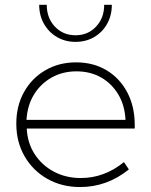

<svg xmlns="http://www.w3.org/2000/svg" viewBox="-20 -752 615 782"><path d="M504.9 -62Q416 9.8 306.2 9.8Q231.4 9.8 172.6 -23.7Q113.8 -57.1 80.1 -115.5Q46.4 -173.8 46.4 -248.5Q46.4 -320.8 77.9 -377.2Q109.4 -433.6 164.6 -465.8Q219.7 -498 290 -498Q360.4 -498 414.3 -465.6Q468.3 -433.1 498.5 -375.5Q528.8 -317.9 528.8 -242.7V-228.5H88.9Q91.8 -169.4 121.3 -124Q150.9 -78.6 199.7 -52.7Q248.5 -26.9 309.1 -26.9Q404.8 -26.9 484.9 -91.8ZM87.9 -263.7H491.2Q488.3 -322.3 462.2 -366.7Q436 -411.1 392.1 -436.3Q348.1 -461.4 291.5 -461.4Q234.9 -461.4 189.9 -436Q145 -410.6 118.2 -366.5Q91.3 -322.3 87.9 -263.7ZM435.5 -732.4Q435.5 -689.5 416.5 -655.3Q397.5 -621.1 364 -601.3Q330.6 -581.5 287.6 -581.5Q245.1 -581.5 211.7 -601.3Q178.2 -621.1 158.9 -655.3Q139.6 -689.5 139.6 -732.4H170.4Q170.4 -678.7 203.6 -643.6Q236.8 -608.4 287.6 -608.4Q338.4 -608.4 371.3 -643.6Q404.3 -678.7 404.3 -732.4Z"/></svg>

Font: Kumbh Sans ExtraLight
Style: Regular
Weight: 250
Version: Version 1.005